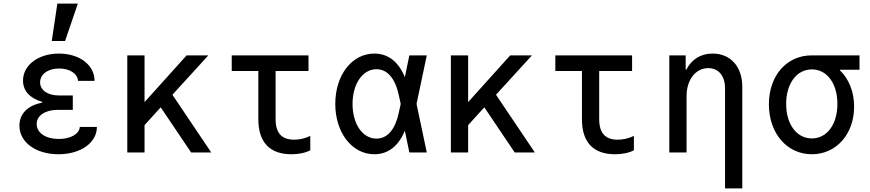

<svg xmlns="http://www.w3.org/2000/svg" viewBox="-20 -848 4840 1068"><path d="M414 -398H506C506 -487 422 -550 308 -550C192 -550 108 -485 108 -400C108 -343 145 -302 215 -281V-277C134 -262 88 -215 88 -149C88 -57 179 10 305 10C429 10 519 -54 519 -142H424C421 -102 372 -75 307 -75C234 -75 184 -109 184 -158C184 -205 231 -237 302 -237H385V-317H307C245 -317 203 -347 203 -390C203 -435 247 -467 309 -467C368 -467 412 -438 414 -398ZM413 -828H299L268 -620H342Z M688 0H784V-152L874 -251L1043 0H1155L939 -321L1139 -540H1018L784 -280V-540H688Z M1513 -185V-453H1696V-540H1269V-453H1417V-185C1417 -57 1480 10 1601 10C1640 10 1677 3 1706 -12V-92C1677 -78 1646 -71 1616 -71C1547 -71 1513 -108 1513 -185Z M2062 -550C1938 -550 1845 -431 1845 -270C1845 -110 1938 10 2062 10C2138 10 2196 -34 2232 -121L2257 0H2354L2297 -270L2354 -540H2257L2232 -419C2196 -506 2138 -550 2062 -550ZM2198 -220C2178 -127 2135 -77 2074 -77C1997 -77 1941 -158 1941 -270C1941 -381 1997 -463 2074 -463C2134 -463 2178 -413 2198 -320L2209 -270Z M2488 0H2584V-152L2674 -251L2843 0H2955L2739 -321L2939 -540H2818L2584 -280V-540H2488Z M3313 -185V-453H3496V-540H3069V-453H3217V-185C3217 -57 3280 10 3401 10C3440 10 3477 3 3506 -12V-92C3477 -78 3446 -71 3416 -71C3347 -71 3313 -108 3313 -185Z M3703 0H3799V-313C3799 -404 3849 -469 3920 -469C3977 -469 4013 -426 4013 -357V200H4109V-365C4109 -477 4044 -550 3944 -550C3878 -550 3827 -518 3798 -461H3794V-540H3703Z M4496 -78C4412 -78 4353 -156 4353 -270C4353 -384 4412 -462 4496 -462C4580 -462 4638 -384 4638 -270C4638 -156 4580 -78 4496 -78ZM4496 10C4631 10 4731 -101 4731 -255C4731 -339 4701 -410 4652 -457V-460H4761V-540H4495C4357 -540 4257 -429 4257 -268C4257 -107 4357 10 4496 10Z"/></svg>

Font: CommitMono
Style: 500Regular
Weight: 500
Monospace: yes
Designer: Eigil Nikolajsen
Foundry: Eigil Nikolajsen
Version: Version 1.143